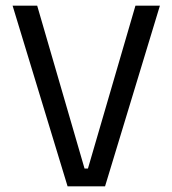

<svg xmlns="http://www.w3.org/2000/svg" viewBox="-20 -659 610 679"><path d="M219 0 24.5 -639H111.5L279 -63H291L459 -639H545.5L351.5 0Z"/></svg>

Font: Anek Latin Medium
Style: Regular
Weight: 400
Version: Version 1.003